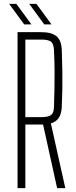

<svg xmlns="http://www.w3.org/2000/svg" viewBox="-20 -965 391 985"><path d="M70 0V-800H191Q246 -800 270.8 -778.2Q295.5 -756.5 297 -707Q299 -649 299.8 -600.2Q300.5 -551.5 299.8 -507.2Q299 -463 297 -418Q295.5 -382 282.2 -361.2Q269 -340.5 241 -332L315 0H273L201 -326H110V0ZM110 -364H190Q228.5 -364 242.5 -375.2Q256.5 -386.5 257 -418Q258.5 -475 259.5 -518.8Q260.5 -562.5 260 -606.2Q259.5 -650 257 -707Q255.5 -739.5 242 -750.8Q228.5 -762 191 -762H110ZM207 -840 130 -945H167L244 -840ZM104 -840 27 -945H64L141 -840Z"/></svg>

Font: Big Shoulders Text SC Thin
Style: Regular
Weight: 100
Designer: Patric King
Foundry: XO Type Co
Version: Version 2.002